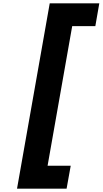

<svg xmlns="http://www.w3.org/2000/svg" viewBox="-20 -933 621 1162"><path d="M581 -913 557 -775H417L268 70H408L383 209H83L281 -913Z"/></svg>

Font: Fz Poppins
Style: Bold Italic
Weight: 700
Italic angle: -10°
Designer: Ninad Kale (Devanagari), Jonny Pinhorn (Latin)
Foundry: Indian Type Foundry
Version: Vit hóa bi Vntype.Com & FontZin.Com